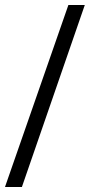

<svg xmlns="http://www.w3.org/2000/svg" viewBox="-34 -744 361 772"><path d="M-14 8 241 -724H307L54 8Z"/></svg>

Font: Rosario
Style: Italic
Weight: 400
Italic angle: -8.05°
Designer: Hector Gatti
Foundry: Omnibus Type
Version: Version 1.201